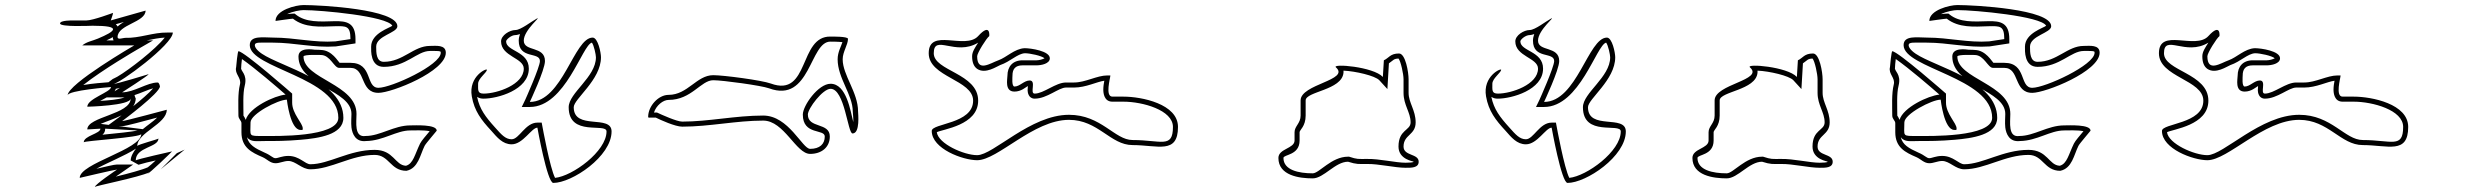

<svg xmlns="http://www.w3.org/2000/svg" viewBox="-20 -794 9769 761"><path d="M368 -641C347 -632 324 -629 306 -614H512C512 -614 248 -461 248 -416C248 -436 420 -449 420 -449C420 -429 326 -403 326 -371C326 -371 498 -375 498 -404C498 -340 326 -332 326 -281L378 -284C378 -264 312 -256 312 -230C312 -236 540 -249 540 -263C540 -201 296 -147 296 -89C296 -89 436 -122 444 -122C444 -122 356 -63 356 -53C356 -57 530 -91 572 -111C568 -107 563 -104 563 -104C570 -104 662 -193 662 -194C662 -194 518 -162 518 -158C518 -212 608 -209 608 -245C608 -242 524 -221 524 -215C524 -269 641 -302 641 -359C641 -359 474 -314 464 -314C464 -314 614 -425 614 -452C614 -452 611 -467 605 -467C563 -467 512 -428 464 -428C464 -428 569 -495 569 -500C569 -500 443 -461 428 -461C453 -461 665 -618 665 -665H644C587 -666 533 -642 476 -644C468 -644 446 -635 446 -647C446 -697 557 -705 557 -752L419 -713C419 -713 428 -737 428 -743C428 -743 348 -713 323 -713H272C267 -713 218 -714 218 -701C218 -686 340 -692 347 -692C466 -692 437 -670 368 -641ZM546 -282 379 -303C405 -314 434 -323 462 -337C456 -332 453 -330 453 -330L404 -294H464C480 -294 552 -315 603 -328C587 -312 566 -299 546 -282ZM397 -284 525 -277C507 -272 438 -265 386 -260C392 -265 397 -272 397 -284ZM681 -187 617 -123 712 -201ZM597 -158C584 -146 575 -138 566 -131C547 -122 489 -106 439 -94C449 -101 455 -105 455 -105L508 -142H444C432 -142 398 -133 362 -125C407 -150 474 -176 519 -205C509 -192 498 -174 498 -158C499 -158 529 -141 529 -141C548 -147 574 -153 597 -158ZM513 -417C541 -426 567 -439 587 -444C571 -425 538 -397 508 -373C514 -382 518 -393 518 -404C517 -404 513 -417 513 -417ZM410 -468C393 -467 345 -463 310 -457C385 -517 523 -597 523 -597L587 -634H562C587 -639 611 -644 633 -645C596 -598 493 -518 445 -490C436 -485 429 -482 427 -481ZM403 -408H464H474C450 -399 408 -396 377 -394C386 -399 394 -403 403 -408ZM396 -710C395 -710 397 -710 396 -710ZM439 -698 471 -707C461 -701 454 -696 446 -689C444 -693 441 -696 439 -698ZM434 -432C436 -435 438 -438 439 -442C444 -443 450 -444 456 -446C455 -445 454 -445 454 -445ZM430 -634H402C412 -639 420 -642 427 -647C427 -643 428 -638 430 -634Z M1309 -630C1226 -624 1149 -645 1063 -645C1024 -645 970 -655 970 -615C970 -523 1321 -487 1321 -327C1321 -249 1069 -255 1027 -255C962 -255 973 -252 973 -309C973 -342 1082 -399 1117 -399C1117 -399 1130 -279 1171 -279C1179 -279 1180 -277 1180 -285C1180 -306 1138 -343 1138 -387V-423C1138 -423 947 -591 925 -591C922 -591 916 -534 916 -528C909 -500 938 -486 931 -459C922 -423 925 -372 925 -336C925 -322 937 -316 937 -306V-270C937 -209 977 -190 1021 -171C1039 -163 1051 -147 1072 -147C1089 -147 1105 -156 1123 -156C1152 -156 1176 -123 1210 -123C1293 -123 1372 -180 1465 -180C1523 -180 1527 -117 1591 -117C1638 -127 1645 -180 1663 -216C1668 -226 1711 -275 1711 -276C1711 -302 1624 -297 1606 -297C1542 -297 1487 -255 1429 -255C1383 -248 1393 -310 1393 -342C1394 -460 1183 -481 1183 -570C1183 -579 1252 -576 1252 -576C1289 -576 1304 -525 1324 -525H1369C1431 -525 1405 -426 1480 -426C1533 -426 1747 -511 1747 -585C1747 -618 1707 -612 1684 -612C1619 -612 1578 -549 1501 -549C1471 -549 1471 -586 1471 -609C1471 -653 1555 -663 1555 -690C1555 -758 1249 -774 1183 -774C1152 -774 1072 -754 1072 -711C1072 -711 1134 -720 1141 -720C1188 -683 1249 -688 1306 -690C1353 -691 1369 -692 1369 -639ZM954 -319C947 -335 945 -334 945 -336C945 -373 942 -423 950 -454C962 -501 932 -512 936 -526V-528C936 -531 937 -547 939 -560C992 -523 1079 -448 1112 -419C1068 -415 968 -368 954 -319ZM959 -250C974 -230 998 -235 1027 -235C1073 -235 1114 -235 1172 -240C1241 -246 1341 -259 1341 -327C1341 -474 1096 -528 1018 -581C996 -596 990 -608 990 -615C990 -628 1009 -625 1063 -625C1146 -625 1224 -604 1311 -610L1389 -622V-639C1389 -704 1354 -711 1306 -710C1247 -708 1192 -705 1153 -736L1148 -740H1141C1136 -740 1127 -739 1118 -738C1140 -749 1170 -754 1183 -754C1251 -754 1515 -730 1535 -692C1527 -684 1451 -663 1451 -609C1451 -594 1447 -529 1501 -529C1590 -529 1633 -592 1684 -592H1704C1727 -592 1727 -590 1727 -585C1727 -536 1531 -446 1480 -446C1428 -446 1459 -545 1369 -545H1326C1320 -550 1296 -595 1252 -596C1252 -596 1240 -597 1227 -597C1223 -597 1163 -609 1163 -570C1163 -453 1374 -438 1373 -342C1373 -329 1371 -309 1373 -289C1376 -264 1389 -230 1431 -235C1499 -236 1551 -277 1606 -277C1619 -277 1660 -279 1683 -274C1669 -257 1651 -237 1645 -225C1624 -182 1618 -145 1589 -137C1545 -139 1541 -200 1465 -200C1364 -200 1284 -143 1210 -143C1189 -143 1167 -176 1123 -176C1098 -176 1082 -167 1072 -167C1061 -167 1055 -178 1029 -189C991 -206 966 -220 959 -250Z M2107 -720C2088 -710 2044 -675 2023 -675C2000 -675 1966 -654 1966 -630C1966 -570 2056 -565 2056 -522C2056 -459 1951 -423 1897 -423C1872 -423 1875 -437 1875 -462C1875 -483 1908 -505 1910 -517C1911 -526 1836 -492 1850 -412C1860 -354 1888 -318 1927 -276C1950 -250 1972 -222 2008 -222C2053 -222 2087 -288 2110 -288C2110 -288 2149 -69 2173 -69C2247 -69 2404 -174 2404 -273C2404 -342 2254 -276 2254 -369C2254 -402 2362 -477 2362 -567C2362 -585 2350 -645 2329 -645C2255 -645 2210 -390 2080 -390C2080 -390 2140 -517 2140 -552C2140 -613 2056 -588 2056 -633C2056 -676 2130 -732 2107 -720ZM2041 -659C2038 -650 2036 -642 2036 -633C2036 -558 2120 -590 2120 -552C2120 -528 2062 -399 2062 -399L2048 -370H2080C2221 -370 2288 -617 2326 -625C2334 -615 2342 -577 2342 -567C2342 -488 2234 -426 2234 -369C2234 -250 2384 -309 2384 -273C2384 -194 2249 -96 2180 -89C2160 -127 2130 -292 2130 -292L2127 -308H2110C2062 -308 2038 -242 2008 -242C1983 -242 1967 -261 1942 -289C1905 -330 1881 -361 1871 -410C1881 -404 1888 -403 1897 -403C1951 -403 2076 -437 2076 -522C2076 -592 1986 -590 1986 -630C1986 -637 2006 -655 2023 -655C2030 -655 2037 -658 2041 -659Z M2579 -328C2597 -319 2656 -292 2684 -292C2792 -292 2898 -316 3005 -316C3088 -316 3135 -184 3191 -184C3236 -184 3269 -210 3269 -253C3269 -310 3182 -284 3182 -340C3182 -364 3241 -442 3272 -442C3328 -442 3340 -265 3359 -265C3390 -265 3381 -345 3381 -352C3381 -428 3320 -496 3320 -559C3320 -589 3341 -616 3341 -640C3341 -650 3277 -649 3272 -649C3145 -652 3190 -406 3035 -463C2999 -476 2848 -496 2807 -496C2741 -496 2706 -418 2630 -418C2589 -418 2549 -373 2549 -331C2549 -326 2555 -328 2558 -328ZM2584 -348H2572C2581 -376 2608 -398 2630 -398C2721 -398 2758 -476 2807 -476C2844 -476 2998 -455 3028 -444C3193 -383 3189 -631 3272 -629C3276 -629 3302 -629 3319 -627C3314 -610 3300 -588 3300 -559C3300 -484 3360 -419 3360 -352C3360 -346 3363 -326 3362 -310C3351 -354 3335 -462 3272 -462C3223 -462 3162 -375 3162 -340C3162 -257 3249 -284 3249 -253C3249 -223 3229 -204 3191 -204C3160 -204 3106 -336 3005 -336C2895 -336 2789 -312 2684 -312C2663 -312 2603 -339 2584 -348Z M3901 -651C3901 -651 3907 -706 3857 -651C3806 -595 3661 -686 3661 -583C3661 -488 3837 -478 3837 -395C3837 -302 3673 -306 3673 -275C3673 -204 3797 -159 3853 -159C3935 -159 4076 -319 4217 -319C4333 -319 4381 -219 4469 -219C4568 -219 4649 -181 4649 -291C4649 -382 4505 -411 4433 -411H4389C4359 -411 4381 -485 4381 -495H4369C4328 -495 4282 -467 4237 -467H4205C4164 -467 4117 -423 4081 -423C4060 -423 4089 -475 4061 -475C4039 -475 4022 -451 4001 -451C3989 -451 3993 -489 3993 -495C3993 -520 4004 -535 4033 -535H4089C4106 -535 4141 -541 4141 -563C4141 -592 4066 -603 4041 -603C4001 -601 3969 -566 3937 -555C3906 -544 3853 -506 3853 -571C3853 -584 3890 -643 3901 -651ZM3857 -625C3845 -606 3833 -589 3833 -571C3833 -548 3839 -531 3853 -521C3886 -499 3931 -531 3944 -536C3985 -550 4012 -581 4042 -583C4062 -583 4109 -573 4120 -563C4114 -559 4098 -555 4089 -555H4033C3993 -555 3973 -529 3973 -494C3973 -480 3961 -431 4001 -431C4028 -431 4046 -449 4054 -453C4054 -447 4053 -443 4053 -436C4053 -429 4056 -403 4081 -403C4130 -403 4176 -447 4205 -447H4237C4284 -447 4327 -470 4357 -474C4355 -464 4353 -451 4353 -439C4353 -425 4356 -391 4389 -391H4433C4508 -391 4629 -358 4629 -291C4629 -204 4582 -239 4469 -239C4398 -239 4345 -339 4217 -339C4064 -339 3917 -179 3853 -179C3801 -179 3699 -224 3693 -270C3716 -282 3857 -297 3857 -395C3857 -504 3681 -512 3681 -583C3681 -661 3767 -570 3857 -625Z M5461 -489C5423 -530 5257 -543 5275 -527C5332 -476 5135 -461 5135 -396V-336C5135 -305 5111 -294 5111 -270V-237C5111 -205 5047 -205 5047 -168C5047 -98 5130 -87 5183 -87C5227 -87 5272 -153 5323 -153C5358 -142 5364 -144 5399 -144C5443 -145 5509 -129 5551 -129C5573 -129 5603 -128 5603 -153C5603 -186 5543 -175 5543 -213C5543 -261 5591 -258 5591 -309C5591 -357 5563 -387 5563 -426V-480C5563 -507 5551 -582 5525 -582C5490 -582 5485 -564 5465 -555ZM5583 -153C5583 -150 5564 -149 5551 -149C5512 -149 5447 -165 5399 -164C5361 -164 5361 -162 5327 -173H5323C5257 -173 5209 -107 5183 -107C5127 -107 5067 -120 5067 -168C5067 -182 5131 -178 5131 -237V-270C5131 -279 5155 -293 5155 -336V-396C5155 -432 5299 -436 5305 -506V-514C5352 -512 5430 -494 5447 -476L5479 -441L5485 -543C5504 -556 5503 -561 5523 -562C5532 -552 5543 -500 5543 -480V-426C5543 -377 5571 -349 5571 -309C5571 -276 5523 -281 5523 -213C5523 -161 5583 -155 5583 -153Z M6127 -720C6108 -710 6064 -675 6043 -675C6020 -675 5986 -654 5986 -630C5986 -570 6076 -565 6076 -522C6076 -459 5971 -423 5917 -423C5892 -423 5895 -437 5895 -462C5895 -483 5928 -505 5930 -517C5931 -526 5856 -492 5870 -412C5880 -354 5908 -318 5947 -276C5970 -250 5992 -222 6028 -222C6073 -222 6107 -288 6130 -288C6130 -288 6169 -69 6193 -69C6267 -69 6424 -174 6424 -273C6424 -342 6274 -276 6274 -369C6274 -402 6382 -477 6382 -567C6382 -585 6370 -645 6349 -645C6275 -645 6230 -390 6100 -390C6100 -390 6160 -517 6160 -552C6160 -613 6076 -588 6076 -633C6076 -676 6150 -732 6127 -720ZM6061 -659C6058 -650 6056 -642 6056 -633C6056 -558 6140 -590 6140 -552C6140 -528 6082 -399 6082 -399L6068 -370H6100C6241 -370 6308 -617 6346 -625C6354 -615 6362 -577 6362 -567C6362 -488 6254 -426 6254 -369C6254 -250 6404 -309 6404 -273C6404 -194 6269 -96 6200 -89C6180 -127 6150 -292 6150 -292L6147 -308H6130C6082 -308 6058 -242 6028 -242C6003 -242 5987 -261 5962 -289C5925 -330 5901 -361 5891 -410C5901 -404 5908 -403 5917 -403C5971 -403 6096 -437 6096 -522C6096 -592 6006 -590 6006 -630C6006 -637 6026 -655 6043 -655C6050 -655 6057 -658 6061 -659Z M7102 -489C7064 -530 6898 -543 6916 -527C6973 -476 6776 -461 6776 -396V-336C6776 -305 6752 -294 6752 -270V-237C6752 -205 6688 -205 6688 -168C6688 -98 6771 -87 6824 -87C6868 -87 6913 -153 6964 -153C6999 -142 7005 -144 7040 -144C7084 -145 7150 -129 7192 -129C7214 -129 7244 -128 7244 -153C7244 -186 7184 -175 7184 -213C7184 -261 7232 -258 7232 -309C7232 -357 7204 -387 7204 -426V-480C7204 -507 7192 -582 7166 -582C7131 -582 7126 -564 7106 -555ZM7224 -153C7224 -150 7205 -149 7192 -149C7153 -149 7088 -165 7040 -164C7002 -164 7002 -162 6968 -173H6964C6898 -173 6850 -107 6824 -107C6768 -107 6708 -120 6708 -168C6708 -182 6772 -178 6772 -237V-270C6772 -279 6796 -293 6796 -336V-396C6796 -432 6940 -436 6946 -506V-514C6993 -512 7071 -494 7088 -476L7120 -441L7126 -543C7145 -556 7144 -561 7164 -562C7173 -552 7184 -500 7184 -480V-426C7184 -377 7212 -349 7212 -309C7212 -276 7164 -281 7164 -213C7164 -161 7224 -155 7224 -153Z M7864 -630C7781 -624 7704 -645 7618 -645C7579 -645 7525 -655 7525 -615C7525 -523 7876 -487 7876 -327C7876 -249 7624 -255 7582 -255C7517 -255 7528 -252 7528 -309C7528 -342 7637 -399 7672 -399C7672 -399 7685 -279 7726 -279C7734 -279 7735 -277 7735 -285C7735 -306 7693 -343 7693 -387V-423C7693 -423 7502 -591 7480 -591C7477 -591 7471 -534 7471 -528C7464 -500 7493 -486 7486 -459C7477 -423 7480 -372 7480 -336C7480 -322 7492 -316 7492 -306V-270C7492 -209 7532 -190 7576 -171C7594 -163 7606 -147 7627 -147C7644 -147 7660 -156 7678 -156C7707 -156 7731 -123 7765 -123C7848 -123 7927 -180 8020 -180C8078 -180 8082 -117 8146 -117C8193 -127 8200 -180 8218 -216C8223 -226 8266 -275 8266 -276C8266 -302 8179 -297 8161 -297C8097 -297 8042 -255 7984 -255C7938 -248 7948 -310 7948 -342C7949 -460 7738 -481 7738 -570C7738 -579 7807 -576 7807 -576C7844 -576 7859 -525 7879 -525H7924C7986 -525 7960 -426 8035 -426C8088 -426 8302 -511 8302 -585C8302 -618 8262 -612 8239 -612C8174 -612 8133 -549 8056 -549C8026 -549 8026 -586 8026 -609C8026 -653 8110 -663 8110 -690C8110 -758 7804 -774 7738 -774C7707 -774 7627 -754 7627 -711C7627 -711 7689 -720 7696 -720C7743 -683 7804 -688 7861 -690C7908 -691 7924 -692 7924 -639ZM7509 -319C7502 -335 7500 -334 7500 -336C7500 -373 7497 -423 7505 -454C7517 -501 7487 -512 7491 -526V-528C7491 -531 7492 -547 7494 -560C7547 -523 7634 -448 7667 -419C7623 -415 7523 -368 7509 -319ZM7514 -250C7529 -230 7553 -235 7582 -235C7628 -235 7669 -235 7727 -240C7796 -246 7896 -259 7896 -327C7896 -474 7651 -528 7573 -581C7551 -596 7545 -608 7545 -615C7545 -628 7564 -625 7618 -625C7701 -625 7779 -604 7866 -610L7944 -622V-639C7944 -704 7909 -711 7861 -710C7802 -708 7747 -705 7708 -736L7703 -740H7696C7691 -740 7682 -739 7673 -738C7695 -749 7725 -754 7738 -754C7806 -754 8070 -730 8090 -692C8082 -684 8006 -663 8006 -609C8006 -594 8002 -529 8056 -529C8145 -529 8188 -592 8239 -592H8259C8282 -592 8282 -590 8282 -585C8282 -536 8086 -446 8035 -446C7983 -446 8014 -545 7924 -545H7881C7875 -550 7851 -595 7807 -596C7807 -596 7795 -597 7782 -597C7778 -597 7718 -609 7718 -570C7718 -453 7929 -438 7928 -342C7928 -329 7926 -309 7928 -289C7931 -264 7944 -230 7986 -235C8054 -236 8106 -277 8161 -277C8174 -277 8215 -279 8238 -274C8224 -257 8206 -237 8200 -225C8179 -182 8173 -145 8144 -137C8100 -139 8096 -200 8020 -200C7919 -200 7839 -143 7765 -143C7744 -143 7722 -176 7678 -176C7653 -176 7637 -167 7627 -167C7616 -167 7610 -178 7584 -189C7546 -206 7521 -220 7514 -250Z M8777 -651C8777 -651 8783 -706 8733 -651C8682 -595 8537 -686 8537 -583C8537 -488 8713 -478 8713 -395C8713 -302 8549 -306 8549 -275C8549 -204 8673 -159 8729 -159C8811 -159 8952 -319 9093 -319C9209 -319 9257 -219 9345 -219C9444 -219 9525 -181 9525 -291C9525 -382 9381 -411 9309 -411H9265C9235 -411 9257 -485 9257 -495H9245C9204 -495 9158 -467 9113 -467H9081C9040 -467 8993 -423 8957 -423C8936 -423 8965 -475 8937 -475C8915 -475 8898 -451 8877 -451C8865 -451 8869 -489 8869 -495C8869 -520 8880 -535 8909 -535H8965C8982 -535 9017 -541 9017 -563C9017 -592 8942 -603 8917 -603C8877 -601 8845 -566 8813 -555C8782 -544 8729 -506 8729 -571C8729 -584 8766 -643 8777 -651ZM8733 -625C8721 -606 8709 -589 8709 -571C8709 -548 8715 -531 8729 -521C8762 -499 8807 -531 8820 -536C8861 -550 8888 -581 8918 -583C8938 -583 8985 -573 8996 -563C8990 -559 8974 -555 8965 -555H8909C8869 -555 8849 -529 8849 -494C8849 -480 8837 -431 8877 -431C8904 -431 8922 -449 8930 -453C8930 -447 8929 -443 8929 -436C8929 -429 8932 -403 8957 -403C9006 -403 9052 -447 9081 -447H9113C9160 -447 9203 -470 9233 -474C9231 -464 9229 -451 9229 -439C9229 -425 9232 -391 9265 -391H9309C9384 -391 9505 -358 9505 -291C9505 -204 9458 -239 9345 -239C9274 -239 9221 -339 9093 -339C8940 -339 8793 -179 8729 -179C8677 -179 8575 -224 8569 -270C8592 -282 8733 -297 8733 -395C8733 -504 8557 -512 8557 -583C8557 -661 8643 -570 8733 -625Z"/></svg>

Font: CISF Camouflage Kit
Style: OuLn
Weight: 400
Designer: Robert Jablonski, Jasper
Foundry: Cannot Into Space Fonts
Version: Version 1.27